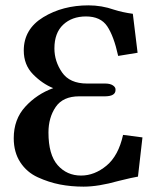

<svg xmlns="http://www.w3.org/2000/svg" viewBox="-20 -678 581 710"><path d="M307.1 -658.2Q356 -658.2 401.9 -642.1Q432.6 -632.3 471.2 -627L488.8 -482.9L417 -471.2Q400.9 -544.4 376.5 -580.8Q352.1 -617.2 297.9 -617.2Q246.1 -617.2 213.6 -586.7Q181.2 -556.2 181.2 -499Q181.2 -451.2 209.5 -410.2Q237.8 -369.1 301.8 -369.1H369.1Q387.2 -369.1 397.7 -362.1Q408.2 -355 407.2 -345.2Q407.2 -322.3 369.1 -321.8H272.9Q212.9 -321.8 186 -282.5Q159.2 -243.2 159.2 -188Q159.2 -106 193.1 -67.4Q227.1 -28.8 279.8 -28.8Q329.6 -28.8 373.8 -65.4Q418 -102.1 435.1 -179.2L506.8 -169.9L490.2 -24.9Q471.2 -22 418 -8.8Q343.8 12.2 289.1 12.2Q243.2 12.2 201.7 4.2Q160.2 -3.9 119.6 -22.5Q79.1 -41 54.9 -78.1Q30.8 -115.2 30.8 -167Q30.8 -236.8 73.5 -283.4Q116.2 -330.1 176.8 -352.1Q136.7 -368.2 102.3 -403.1Q67.9 -438 67.9 -491.2Q67.9 -570.3 139.9 -614.3Q211.9 -658.2 307.1 -658.2Z"/></svg>

Font: Linux Libertine
Style: Bold
Weight: 700
Designer: Philipp H. Poll
Foundry: Philipp H. Poll
Version: Version 5.0.3